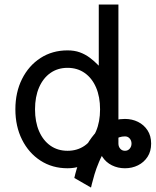

<svg xmlns="http://www.w3.org/2000/svg" viewBox="-20 -743 696 859"><path d="M427.7 -253.9Q427.7 -197.8 409.7 -156Q391.6 -114.3 358.9 -91.3Q326.2 -68.4 282.2 -68.4Q238.3 -68.4 205.6 -91.3Q172.9 -114.3 154.8 -156Q136.7 -197.8 136.7 -253.9Q136.7 -310.1 154.8 -351.8Q172.9 -393.6 205.6 -416.5Q238.3 -439.5 282.2 -439.5Q326.2 -439.5 358.9 -416.5Q391.6 -393.6 409.7 -351.8Q427.7 -310.1 427.7 -253.9ZM427.7 -58.6 421.9 -100.6Q421.9 -65.9 438 -41.3Q454.1 -16.6 480.7 -3.4Q507.3 9.8 539.1 9.8Q570.8 9.8 597.4 -3.4Q624 -16.6 640.1 -41.3Q656.2 -65.9 656.2 -100.6Q656.2 -135.3 640.1 -159.9Q624 -184.6 597.4 -197.8Q570.8 -210.9 539.1 -210.9Q495.1 -210.9 461.2 -191.9Q427.2 -172.9 402.1 -142.8Q377 -112.8 359.9 -78.9Q342.8 -44.9 332.3 -14.9Q321.8 15.1 317.1 34.2Q312.5 53.2 312.5 53.2L387.2 96.2Q387.2 96.2 391.1 79.6Q395 63 402.8 36.9Q410.6 10.7 422.9 -18.3Q435.1 -47.4 451.9 -73.5Q468.8 -99.6 490.5 -116.2Q512.2 -132.8 539.1 -132.8Q552.2 -132.8 560.3 -123.3Q568.4 -113.8 568.4 -100.6Q568.4 -87.4 560.3 -77.9Q552.2 -68.4 539.1 -68.4Q525.9 -68.4 517.8 -77.9Q509.8 -87.4 509.8 -100.6V-722.7H421.9V-449.2Q401.4 -470.2 380.9 -485.4Q360.4 -500.5 336.7 -509Q313 -517.6 282.2 -517.6Q213.9 -517.6 161.1 -483.4Q108.4 -449.2 78.6 -389.6Q48.8 -330.1 48.8 -253.9Q48.8 -177.7 78.6 -118.2Q108.4 -58.6 161.1 -24.4Q213.9 9.8 282.2 9.8Q313 9.8 338.1 1.2Q363.3 -7.3 385.3 -22.7Q407.2 -38.1 427.7 -58.6Z"/></svg>

Font: Giphurs
Style: Regular
Weight: 400
Version: Version 2.010